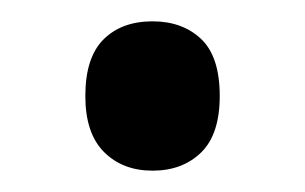

<svg xmlns="http://www.w3.org/2000/svg" viewBox="-20 -442 286 180"><path d="M60 -352Q60 -388 77 -405Q94 -422 123 -422Q151 -422 168.5 -405.5Q186 -389 186 -352Q186 -316 168.5 -299Q151 -282 123 -282Q95 -282 77.5 -299.5Q60 -317 60 -352Z"/></svg>

Font: Noto Sans Condensed Medium
Style: Regular
Weight: 500
Width: 3
Designer: Monotype Design Team
Foundry: Monotype Imaging Inc.
Version: Version 2.013; ttfautohint (v1.8.4.7-5d5b)